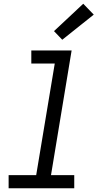

<svg xmlns="http://www.w3.org/2000/svg" viewBox="-20 -1004 540 1024"><path d="M26 0V-70H173L272 -665H147V-735H362L252 -70H376V0ZM312 -792 268 -838 424 -984 480 -926Z"/></svg>

Font: Iosevka Curly Slab Oblique
Style: Regular
Weight: 400
Italic angle: -9°
Monospace: yes
Designer: Belleve Invis
Foundry: Belleve Invis
Version: Version 11.1.0; ttfautohint (v1.8.3)